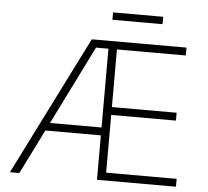

<svg xmlns="http://www.w3.org/2000/svg" viewBox="-58 -939 1085 1001"><g transform="rotate(5 484.5 -438.5)"><path d="M30.2 0H79.5L195.3 -232.6H485.8V0H899.1V-41.2H530.2V-343.4H869V-384.6H530.2V-686.1H890.6V-727.3H394.9ZM215.9 -273.8 420.8 -686.1H485.8V-273.8ZM755.7 -876.8H493.3V-838.1H755.7Z"/></g></svg>

Font: Karasuma Gothic
Style: Thin
Weight: 200
Designer: Rasmus Andersson / Ryoko Ishizuka
Foundry: rsms
Version: Version 1.00